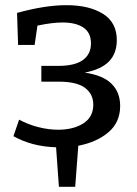

<svg xmlns="http://www.w3.org/2000/svg" viewBox="-20 -560 531 743"><path d="M283 4 271 163H208L197 10Q103 7 32 -33L54 -97Q89 -78 128.5 -68Q168 -58 205 -58Q264 -58 302.5 -82.5Q341 -107 341 -155Q341 -196 309 -220Q277 -244 207 -244H140V-305H205Q269 -305 300.5 -327.5Q332 -350 332 -392Q332 -434 302.5 -453.5Q273 -473 222 -473Q183 -473 125 -461L114 -386H50L46 -510Q154 -540 237 -540Q325 -540 378.5 -506.5Q432 -473 432 -405Q432 -353 401.5 -322Q371 -291 308 -279Q378 -269 411.5 -236Q445 -203 445 -150Q445 -87 400 -48.5Q355 -10 283 4Z"/></svg>

Font: Bitter Pro Medium
Style: Regular
Weight: 500
Designer: Sol Matas, and Bitter project Authors
Foundry: Sol Matas
Version: Version 1.010